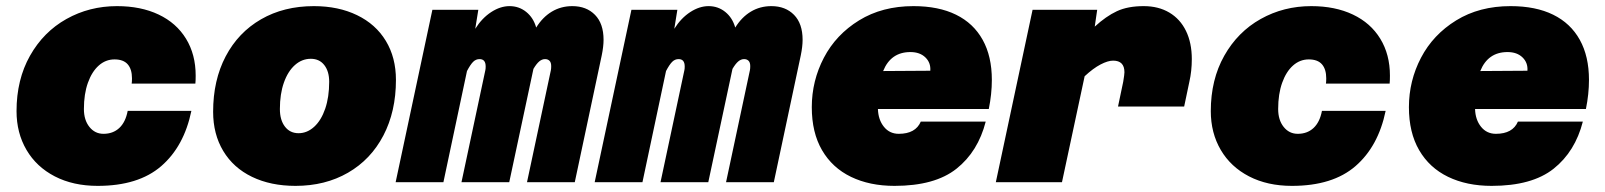

<svg xmlns="http://www.w3.org/2000/svg" viewBox="-20 -595 5240 627"><path d="M34 -232Q34 -335 78 -413Q122 -491 197 -533Q272 -575 362 -575Q440 -575 498 -547.5Q556 -520 587.5 -468.5Q619 -417 619 -348Q619 -331 618 -322H410Q411 -328 411 -339Q411 -369 397 -385Q383 -401 354 -401Q325 -401 302.5 -381Q280 -361 267 -324.5Q254 -288 254 -239Q254 -203 272 -180.5Q290 -158 318 -158Q349 -158 369.5 -177Q390 -196 397 -233H605Q581 -117 506.5 -52.5Q432 12 299 12Q219 12 159 -19Q99 -50 66.5 -105.5Q34 -161 34 -232Z M676 -230Q676 -333 717 -411Q758 -489 832.5 -532Q907 -575 1005 -575Q1085 -575 1146 -545.5Q1207 -516 1240 -461.5Q1273 -407 1273 -334Q1273 -231 1232 -152.5Q1191 -74 1116.5 -31Q1042 12 945 12Q864 12 803 -17.5Q742 -47 709 -102Q676 -157 676 -230ZM955 -160Q983 -160 1006 -181Q1029 -202 1042 -240Q1055 -278 1055 -328Q1055 -362 1039 -382.5Q1023 -403 995 -403Q966 -403 943 -382.5Q920 -362 907 -325Q894 -288 894 -239Q894 -203 910.5 -181.5Q927 -160 955 -160Z M1780 -379Q1780 -391 1774.5 -396.5Q1769 -402 1760 -402Q1750 -402 1741 -394.5Q1732 -387 1722 -370L1643 0H1487L1565 -366Q1566 -370 1566 -378Q1566 -402 1546 -402Q1534 -402 1525 -393Q1516 -384 1505 -363L1428 0H1272L1392 -563H1542L1532 -501Q1554 -536 1584 -555.5Q1614 -575 1644 -575Q1675 -575 1698.5 -556Q1722 -537 1731 -505Q1752 -539 1782 -557Q1812 -575 1849 -575Q1895 -575 1923 -546.5Q1951 -518 1951 -465Q1951 -443 1945 -414L1857 0H1701L1779 -366Q1780 -371 1780 -379Z M2430 -379Q2430 -391 2424.5 -396.5Q2419 -402 2410 -402Q2400 -402 2391 -394.5Q2382 -387 2372 -370L2293 0H2137L2215 -366Q2216 -370 2216 -378Q2216 -402 2196 -402Q2184 -402 2175 -393Q2166 -384 2155 -363L2078 0H1922L2042 -563H2192L2182 -501Q2204 -536 2234 -555.5Q2264 -575 2294 -575Q2325 -575 2348.5 -556Q2372 -537 2381 -505Q2402 -539 2432 -557Q2462 -575 2499 -575Q2545 -575 2573 -546.5Q2601 -518 2601 -465Q2601 -443 2595 -414L2507 0H2351L2429 -366Q2430 -371 2430 -379Z M2631 -245Q2631 -331 2670.5 -406.5Q2710 -482 2785.5 -528.5Q2861 -575 2963 -575Q3045 -575 3102 -547Q3159 -519 3189 -465Q3219 -411 3219 -334Q3219 -288 3209 -239H2847Q2848 -204 2866.5 -181Q2885 -158 2915 -158Q2970 -158 2987 -198H3199Q3174 -100 3103.5 -44Q3033 12 2901 12Q2820 12 2759 -17.5Q2698 -47 2664.5 -104.5Q2631 -162 2631 -245ZM3018 -364Q3020 -390 3002 -407.5Q2984 -425 2953 -425Q2889 -425 2864 -363Z M3652 -359Q3652 -397 3615 -397Q3598 -397 3574 -384.5Q3550 -372 3522 -346L3448 0H3232L3352 -563H3563L3555 -508Q3592 -542 3627.5 -558.5Q3663 -575 3715 -575Q3763 -575 3798.5 -554Q3834 -533 3853 -494Q3872 -455 3872 -402Q3872 -363 3864 -328L3847 -247H3631L3648 -328Q3652 -352 3652 -359Z M3934 -232Q3934 -335 3978 -413Q4022 -491 4097 -533Q4172 -575 4262 -575Q4340 -575 4398 -547.5Q4456 -520 4487.5 -468.5Q4519 -417 4519 -348Q4519 -331 4518 -322H4310Q4311 -328 4311 -339Q4311 -369 4297 -385Q4283 -401 4254 -401Q4225 -401 4202.5 -381Q4180 -361 4167 -324.5Q4154 -288 4154 -239Q4154 -203 4172 -180.5Q4190 -158 4218 -158Q4249 -158 4269.5 -177Q4290 -196 4297 -233H4505Q4481 -117 4406.5 -52.5Q4332 12 4199 12Q4119 12 4059 -19Q3999 -50 3966.5 -105.5Q3934 -161 3934 -232Z M4581 -245Q4581 -331 4620.5 -406.5Q4660 -482 4735.5 -528.5Q4811 -575 4913 -575Q4995 -575 5052 -547Q5109 -519 5139 -465Q5169 -411 5169 -334Q5169 -288 5159 -239H4797Q4798 -204 4816.5 -181Q4835 -158 4865 -158Q4920 -158 4937 -198H5149Q5124 -100 5053.5 -44Q4983 12 4851 12Q4770 12 4709 -17.5Q4648 -47 4614.5 -104.5Q4581 -162 4581 -245ZM4968 -364Q4970 -390 4952 -407.5Q4934 -425 4903 -425Q4839 -425 4814 -363Z"/></svg>

Font: Azeret Mono Black
Style: Italic
Weight: 900
Italic angle: -12°
Designer: Martin Vácha
Foundry: Displaay
Version: Version 1.000; Glyphs 3.0.3, build 3074